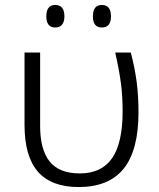

<svg xmlns="http://www.w3.org/2000/svg" viewBox="-20 -745 643 775"><path d="M167 -679Q167 -725 203 -725Q240 -725 240 -679Q240 -657 230.5 -645.5Q221 -634 203 -634Q167 -634 167 -679ZM355 -679Q355 -725 391 -725Q428 -725 428 -679Q428 -634 391 -634Q355 -634 355 -679ZM79 -241V-533H142V-236Q142 -141 180.5 -93Q219 -45 302 -45Q390 -45 432.5 -106.5Q475 -168 475 -296Q475 -356 468 -409.5Q461 -463 445 -533H508Q524 -472 531.5 -415.5Q539 -359 539 -292Q539 -138 479 -64Q419 10 298 10Q187 10 133 -52Q79 -114 79 -241Z"/></svg>

Font: OpenSansMMV
Style: Light
Weight: 300
Foundry: Ascender Corporation
Version: Version 4.001